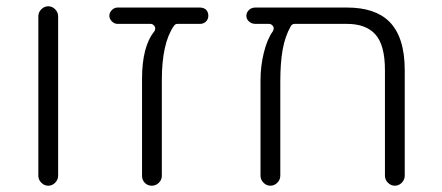

<svg xmlns="http://www.w3.org/2000/svg" viewBox="-20 -600 1406 611"><path d="M165 -41Q165 -28 155.5 -18.5Q146 -9 133.5 -9Q121 -9 111.5 -18.5Q102 -28 102 -41V-548Q102 -561 111.5 -570.5Q121 -580 133.5 -580Q146 -580 155.5 -570.5Q165 -561 165 -548Z M616 -576Q628 -576 636 -569Q643 -561 643 -550Q643 -539 635.5 -531.5Q628 -524 616 -524H545Q537 -524 533 -517Q495 -462 495 -345V-40Q495 -28 485.5 -18.5Q476 -9 463 -9Q450 -9 441 -18Q432 -27 432 -40V-349Q432 -452 471 -500Q474 -504 474 -509.5Q474 -515 469.5 -519.5Q465 -524 459 -524H354Q344 -524 336 -532Q328 -540 328 -550Q328 -560 336 -568Q344 -576 354 -576Z M1084 -576Q1174 -576 1219 -531Q1268 -482 1268 -377V-41Q1268 -28 1258.5 -18.5Q1249 -9 1236.5 -9Q1224 -9 1214.5 -18.5Q1205 -28 1205 -41V-377Q1205 -456 1175 -490Q1145 -524 1084 -524H918Q909 -524 905 -516Q887 -484 879.5 -442Q872 -400 872 -340V-41Q872 -28 862.5 -18.5Q853 -9 840.5 -9Q828 -9 818.5 -18.5Q809 -28 809 -41V-345Q809 -389 819.5 -432Q830 -475 848 -500Q851 -505 851 -510Q851 -515 846.5 -519.5Q842 -524 836 -524H793Q781 -524 772.5 -531.5Q764 -539 764 -550Q764 -560 772 -568Q780 -576 793 -576Z"/></svg>

Font: Kurewa Gothic CJK TC Regular
Style: Regular
Weight: 400
Designer: Max Yao
Foundry: Max-Everyday
Version: Version 1.071; ttfautohint (v1.8.3)